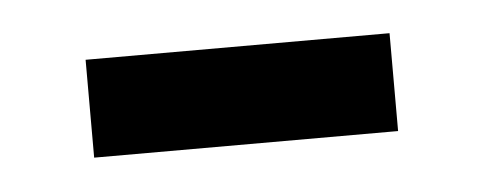

<svg xmlns="http://www.w3.org/2000/svg" viewBox="-24 -313 369 146"><g transform="rotate(-5 160.0 -240.5)"><path d="M43.9 -203.1V-277.8H275.9V-203.1Z"/></g></svg>

Font: BabelStone Ogham Pictish
Style: Bold
Weight: 700
Designer: Andrew West
Foundry: BabelStone
Version: Version 1.02 March 14, 2022